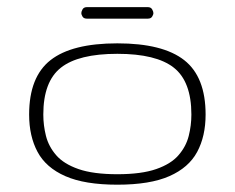

<svg xmlns="http://www.w3.org/2000/svg" viewBox="-20 -503 645 528"><path d="M302.7 4.9Q212.9 4.9 159.7 -18.6Q106.4 -42 83.3 -85.2Q60.1 -128.4 60.1 -188Q60.1 -291.5 118.9 -337.6Q177.7 -383.8 302.7 -383.8Q427.7 -383.8 486.6 -337.6Q545.4 -291.5 545.4 -188Q545.4 -128.4 522.2 -85.2Q499 -42 445.8 -18.6Q392.6 4.9 302.7 4.9ZM302.7 -23.9Q369.1 -23.9 409.7 -38.1Q450.2 -52.2 470.9 -76.2Q491.7 -100.1 499 -129.2Q506.3 -158.2 506.3 -188Q506.3 -278.8 458 -316.9Q409.7 -355 302.7 -355Q195.8 -355 147.5 -316.9Q99.1 -278.8 99.1 -188Q99.1 -158.2 106.4 -129.2Q113.8 -100.1 134.5 -76.2Q155.3 -52.2 195.8 -38.1Q236.3 -23.9 302.7 -23.9ZM219.2 -451.7Q210.4 -451.7 207 -457.3Q203.6 -462.9 203.6 -466.8Q203.6 -471.2 207 -477.3Q210.4 -483.4 219.2 -483.4H386.2Q395 -483.4 398.4 -477.3Q401.9 -471.2 401.9 -466.8Q401.9 -462.9 398.4 -457.3Q395 -451.7 386.2 -451.7Z"/></svg>

Font: Gruppo
Style: Regular
Weight: 400
Designer: Vernon Adams
Foundry: Vernon Adams
Version: Version 1.001; ttfautohint (v1.8.4.7-5d5b);gftools[0.9.28]